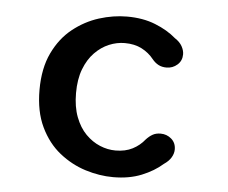

<svg xmlns="http://www.w3.org/2000/svg" viewBox="-42 -536 703 592"><g transform="rotate(5 309.5 -239.5)"><path d="M328.5 9.5Q286 9.5 242.2 -4.2Q198.5 -18 161.5 -47.5Q124.5 -77 101.8 -124.5Q79 -172 79 -239Q79 -306 101.8 -353.5Q124.5 -401 161.5 -430.5Q198.5 -460 242.2 -473.8Q286 -487.5 328.5 -487.5Q378 -487.5 416.2 -472.2Q454.5 -457 481 -434Q496.5 -424 503.5 -411.2Q510.5 -398.5 510.5 -386.5Q510.5 -366.5 496.2 -354Q482 -341.5 463 -341.5Q448.5 -341.5 437.8 -347.2Q427 -353 418.5 -363.5Q403.5 -382.5 381.2 -394Q359 -405.5 328.5 -405.5Q304 -405.5 280 -395.5Q256 -385.5 236 -365Q216 -344.5 204 -313.2Q192 -282 192 -239Q192 -196.5 204 -165Q216 -133.5 236 -113.2Q256 -93 280 -83Q304 -73 328.5 -73Q359 -73 381.2 -84.5Q403.5 -96 418.5 -115Q427.5 -125 438 -131Q448.5 -137 463 -137Q482 -137 496.2 -124.8Q510.5 -112.5 510.5 -92Q510.5 -79.5 503.2 -67.2Q496 -55 481 -45Q454.5 -21.5 416.2 -6Q378 9.5 328.5 9.5Z"/></g></svg>

Font: Sono ExtraLight Monospace Medium
Style: Regular
Weight: 500
Version: Version 2.112